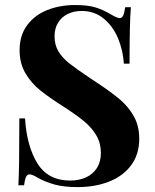

<svg xmlns="http://www.w3.org/2000/svg" viewBox="-20 -741 624 775"><path d="M429.2 -682.1Q452.6 -668 462.9 -668Q472.2 -668 477.1 -678.2Q481.9 -688.5 485.4 -711.9H508.3Q502.9 -649.9 502.9 -483.9H480Q476.6 -538.6 456.1 -587.2Q435.5 -635.7 398.2 -666.3Q360.8 -696.8 310.1 -696.8Q277.8 -696.8 252.9 -684.3Q228 -671.9 214.1 -648.9Q200.2 -626 200.2 -594.7Q200.2 -559.6 215.8 -533.7Q231.4 -507.8 259 -485.8Q286.6 -463.9 344.2 -425.3Q360.8 -415 373 -406.2Q431.2 -367.7 465.3 -338.4Q499.5 -309.1 520.8 -270.5Q542 -231.9 542 -180.7Q542 -117.2 508.8 -73.2Q475.6 -29.3 419.4 -7.6Q363.3 14.2 293.9 14.2Q238.3 14.2 201.7 4.2Q165 -5.9 133.3 -22.9Q110.8 -37.1 99.1 -37.1Q89.8 -37.1 85 -26.6Q80.1 -16.1 77.1 6.8H54.2Q58.1 -55.7 58.1 -263.2H81.1Q87.9 -151.4 130.9 -81.8Q173.8 -12.2 263.2 -12.2Q298.8 -12.2 326.9 -24.9Q355 -37.6 371.1 -62.7Q387.2 -87.9 387.2 -124Q387.2 -163.1 368.9 -194.3Q350.6 -225.6 319.6 -251.2Q288.6 -276.9 237.3 -310.1Q177.2 -348.1 141.4 -377.2Q105.5 -406.2 82.3 -446Q59.1 -485.8 59.1 -538.1Q59.1 -598.6 89.8 -639.6Q120.6 -680.7 171.4 -700.7Q222.2 -720.7 283.2 -720.7Q335.4 -720.7 366.7 -710.7Q397.9 -700.7 429.2 -682.1Z"/></svg>

Font: TypoPRO Playfair Display SC
Style: Bold
Weight: 700
Designer: Claus Eggers Sørensen
Foundry: Claus Eggers Sørensen
Version: Version 1.004;PS 001.004;hotconv 1.0.70;makeotf.lib2.5.58329